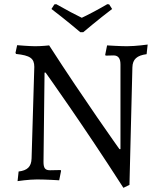

<svg xmlns="http://www.w3.org/2000/svg" viewBox="-20 -858 759 918"><path d="M364 -704H378C378 -704 451 -766 516 -815L502 -837L493 -838C445 -810 399 -786 371 -773C344 -786 296 -811 249 -838L240 -837L226 -815C291 -766 364 -704 364 -704ZM570 40 599 26 613 -536C614 -575 635 -593 681 -599L686 -645C686 -645 629 -637 587 -637C553 -637 492 -641 492 -641L483 -596L485 -592C485 -592 505 -593 523 -593C545 -593 556 -579 556 -550V-145H551C551 -145 381 -383 215 -641C215 -641 181 -637 148 -637C120 -637 62 -642 62 -642L54 -605L57 -600C124 -593 144 -579 144 -538L131 -101C130 -60 110 -43 69 -38L64 8C64 8 117 0 157 0C200 0 263 4 263 4L272 -41L270 -45L219 -44C196 -44 188 -54 188 -84L193 -511H198C198 -511 375 -264 570 40Z"/></svg>

Font: Alegreya SC
Style: Regular
Weight: 400
Designer: Juan Pablo del Peral
Foundry: Huerta Tipografica
Version: Version 2.007;PS 002.007;hotconv 1.0.88;makeotf.lib2.5.64775